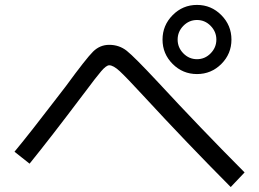

<svg xmlns="http://www.w3.org/2000/svg" viewBox="-20 -797 1040 770"><path d="M38.1 -188.5Q71.3 -228.5 113.8 -282.7Q156.2 -336.9 196.3 -389.2Q236.3 -441.4 244.1 -451.2Q326.2 -563.5 353.5 -590.3Q380.9 -617.2 418 -617.2Q458 -617.2 488.3 -593.3Q518.6 -569.3 613.3 -467.8Q780.3 -287.1 960.9 -105.5L905.3 -46.9Q731.4 -221.7 555.7 -412.1Q485.4 -488.3 460 -511.7Q434.6 -535.2 418 -535.2Q406.2 -535.2 385.7 -511.2Q365.2 -487.3 323.2 -430.7Q315.4 -419.9 310.5 -414.1Q185.5 -248 98.6 -140.6ZM824.7 -583Q847.7 -606.4 847.7 -638.2Q847.7 -669.9 824.7 -693.4Q801.8 -716.8 770 -716.8Q738.3 -716.8 715.3 -693.4Q692.4 -669.9 692.4 -638.2Q692.4 -606.4 715.3 -583Q738.3 -559.6 770 -559.6Q801.8 -559.6 824.7 -583ZM867.7 -736.3Q908.2 -695.3 908.2 -638.2Q908.2 -581.1 867.7 -540.5Q827.1 -500 770 -500Q712.9 -500 672.4 -540.5Q631.8 -581.1 631.8 -638.2Q631.8 -695.3 672.4 -736.3Q712.9 -777.3 770 -777.3Q827.1 -777.3 867.7 -736.3Z"/></svg>

Font: Mgen+ 1c regular
Style: Regular
Weight: 400
Designer: [Source Han Sans]
Ryoko NISHIZUKA  (kana & ideographs); Paul D. Hunt (Latin, Greek & Cyrillic); Wenlong ZHANG  (bopomofo
Version: Version 1.059.20150602